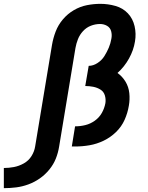

<svg xmlns="http://www.w3.org/2000/svg" viewBox="-174 -763 770 1000"><path d="M-154 217Q-122 217 -90 213Q-58 209 -26.5 197.5Q5 186 33 166.5Q61 147 83 120Q105 93 117 62.5Q129 32 134 0L219 -513Q223 -536 232 -559Q241 -582 258.5 -601Q276 -620 299.5 -629Q323 -638 347 -638Q367 -638 383.5 -628.5Q400 -619 405 -600Q410 -581 406 -561Q402 -537 392.5 -514.5Q383 -492 369.5 -470.5Q356 -449 333.5 -434.5Q311 -420 288 -420L270 -315Q291 -315 311.5 -311Q332 -307 349 -296.5Q366 -286 372 -266.5Q378 -247 375 -226Q370 -199 356.5 -175Q343 -151 320 -134.5Q297 -118 270.5 -111.5Q244 -105 218 -105H217L200 0H218Q255 0 292.5 -6.5Q330 -13 365.5 -30Q401 -47 430 -75Q459 -103 475 -139Q491 -175 497 -212Q503 -245 499.5 -278Q496 -311 479.5 -338Q463 -365 438 -383Q474 -415 498 -458.5Q522 -502 529 -547Q536 -587 527 -626.5Q518 -666 492 -693.5Q466 -721 427.5 -732Q389 -743 349 -743Q314 -743 278.5 -736Q243 -729 210.5 -710Q178 -691 153.5 -662Q129 -633 116 -599Q103 -565 97 -530L9 0Q5 26 -10 50Q-25 74 -50 88Q-75 102 -101.5 107Q-128 112 -154 112Z"/></svg>

Font: Iosevka Sparkle
Style: Bold Italic
Weight: 700
Italic angle: -9°
Designer: Belleve Invis
Foundry: Belleve Invis
Version: Version 4.5.0; ttfautohint (v1.8.3)